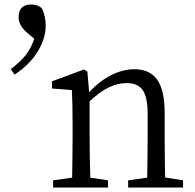

<svg xmlns="http://www.w3.org/2000/svg" viewBox="-20 -837 870 857"><path d="M133 -664C112 -603 84 -572 28 -528L45 -504C123 -554 184 -636 184 -724C184 -751 178 -777 167 -800C152 -813 136 -817 117 -817C85 -817 63 -799 63 -762C63 -738 72 -716 102 -690ZM717 -45C716 -100 715 -176 715 -228V-332C715 -473 669 -528 578 -528C511 -528 435 -489 378 -425L370 -517L355 -527L212 -474V-442L301 -435C303 -388 304 -346 304 -283V-228C304 -177 303 -100 302 -44L217 -32V0H462V-32L383 -44C381 -100 380 -177 380 -228V-385C445 -445 494 -466 545 -466C609 -466 639 -432 639 -328V-228C639 -176 638 -99 637 -44L552 -32V0H797V-32Z"/></svg>

Font: Source Han Serif AKR9
Style: Regular
Weight: 400
Designer: Ryoko NISHIZUKA 西塚涼子 (kana & ideographs); Frank Grießhammer (Latin, Greek & Cyrillic); Sandoll Communications 산돌커뮤니케이션, 
Foundry: Adobe Systems Incorporated
Version: Version 1.005;hotconv 1.0.107;makeotfexe 2.5.65593